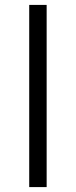

<svg xmlns="http://www.w3.org/2000/svg" viewBox="-20 -762 309 782"><path d="M99 0H170V-742H99Z"/></svg>

Font: Chess Sans
Style: Regular
Weight: 400
Designer: Wolf Bōese
Foundry: Wolf Bōese
Version: Version 7.223;Glyphs 3.3 (3306)